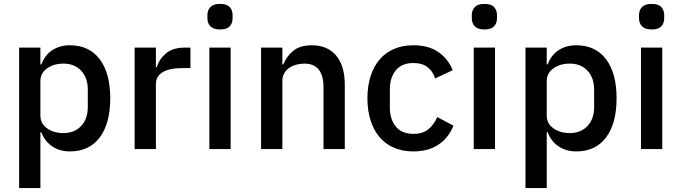

<svg xmlns="http://www.w3.org/2000/svg" viewBox="-20 -764 3492 984"><path d="M78 -520H187V-434H192Q209 -481 247.5 -506.5Q286 -532 338 -532Q437 -532 491 -460.5Q545 -389 545 -260Q545 -131 491 -59.5Q437 12 338 12Q286 12 247.5 -14Q209 -40 192 -86H187V200H78ZM305 -82Q362 -82 396 -118.5Q430 -155 430 -215V-305Q430 -365 396 -401.5Q362 -438 305 -438Q255 -438 221 -413.5Q187 -389 187 -349V-171Q187 -131 221 -106.5Q255 -82 305 -82Z M670 0V-520H779V-420H784Q795 -460 830 -490Q865 -520 927 -520H956V-415H913Q848 -415 813.5 -394Q779 -373 779 -332V0Z M1108 -613Q1074 -613 1058.5 -629Q1043 -645 1043 -670V-687Q1043 -712 1058.5 -728Q1074 -744 1108 -744Q1142 -744 1157 -728Q1172 -712 1172 -687V-670Q1172 -645 1157 -629Q1142 -613 1108 -613ZM1053 -520H1162V0H1053Z M1318 0V-520H1427V-434H1432Q1449 -476 1483.5 -504Q1518 -532 1578 -532Q1658 -532 1702.5 -479.5Q1747 -427 1747 -330V0H1638V-316Q1638 -438 1540 -438Q1519 -438 1498.5 -432.5Q1478 -427 1462 -416Q1446 -405 1436.5 -388Q1427 -371 1427 -348V0Z M2099 12Q2043 12 1999 -7Q1955 -26 1925 -61.5Q1895 -97 1879 -147.5Q1863 -198 1863 -260Q1863 -322 1879 -372.5Q1895 -423 1925 -458.5Q1955 -494 1999 -513Q2043 -532 2099 -532Q2177 -532 2227 -497Q2277 -462 2300 -404L2210 -362Q2199 -398 2171.5 -419.5Q2144 -441 2099 -441Q2039 -441 2008.5 -403.5Q1978 -366 1978 -306V-213Q1978 -153 2008.5 -115.5Q2039 -78 2099 -78Q2147 -78 2175.5 -101.5Q2204 -125 2221 -164L2304 -120Q2278 -56 2226 -22Q2174 12 2099 12Z M2463 -613Q2429 -613 2413.5 -629Q2398 -645 2398 -670V-687Q2398 -712 2413.5 -728Q2429 -744 2463 -744Q2497 -744 2512 -728Q2527 -712 2527 -687V-670Q2527 -645 2512 -629Q2497 -613 2463 -613ZM2408 -520H2517V0H2408Z M2673 -520H2782V-434H2787Q2804 -481 2842.5 -506.5Q2881 -532 2933 -532Q3032 -532 3086 -460.5Q3140 -389 3140 -260Q3140 -131 3086 -59.5Q3032 12 2933 12Q2881 12 2842.5 -14Q2804 -40 2787 -86H2782V200H2673ZM2900 -82Q2957 -82 2991 -118.5Q3025 -155 3025 -215V-305Q3025 -365 2991 -401.5Q2957 -438 2900 -438Q2850 -438 2816 -413.5Q2782 -389 2782 -349V-171Q2782 -131 2816 -106.5Q2850 -82 2900 -82Z M3320 -613Q3286 -613 3270.5 -629Q3255 -645 3255 -670V-687Q3255 -712 3270.5 -728Q3286 -744 3320 -744Q3354 -744 3369 -728Q3384 -712 3384 -687V-670Q3384 -645 3369 -629Q3354 -613 3320 -613ZM3265 -520H3374V0H3265Z"/></svg>

Font: IBM Plex Sans Thai Medm
Style: Regular
Weight: 500
Designer: Mike Abbink, Paul van der Laan, Pieter van Rosmalen, Ben Mitchell, Mark Frömberg
Foundry: Bold Monday
Version: Version 1.2